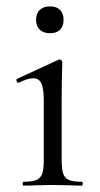

<svg xmlns="http://www.w3.org/2000/svg" viewBox="-20 -581 313 601"><path d="M53 -12Q80 -12 93.5 -17.5Q107 -23 112 -37Q117 -51 117 -81V-268Q117 -304 109.5 -320Q102 -336 84 -336Q66 -336 39 -322H38Q34 -322 32 -327Q30 -332 33 -334L163 -394L167 -395Q169 -395 172 -392.5Q175 -390 175 -387Q175 -380 174 -347Q173 -314 173 -269V-81Q173 -51 178 -37Q183 -23 196 -17.5Q209 -12 236 -12Q239 -12 239 -6Q239 0 236 0Q213 0 199 -1L145 -2L91 -1Q77 0 53 0Q51 0 51 -6Q51 -12 53 -12ZM93 -519Q93 -539 104.5 -550Q116 -561 137 -561Q157 -561 168 -550Q179 -539 179 -519Q179 -499 168 -488Q157 -477 137 -477Q116 -477 104.5 -488Q93 -499 93 -519Z"/></svg>

Font: Cormorant
Style: Regular
Weight: 400
Designer: Christian Thalmann (Catharsis Fonts)
Foundry: Catharsis Fonts
Version: Version 4.000